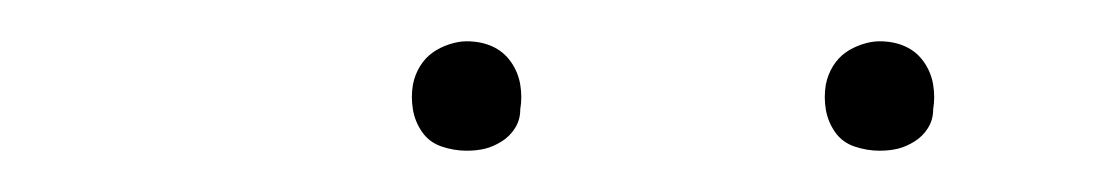

<svg xmlns="http://www.w3.org/2000/svg" viewBox="-20 -727 540 93"><path d="M406 -654Q400 -654 394 -656Q388 -658 384.5 -663Q381 -668 380 -674Q379 -680 380 -686Q381 -691 383.5 -695Q386 -699 389.5 -701.5Q393 -704 397.5 -705.5Q402 -707 406 -707Q413 -707 418.5 -704.5Q424 -702 427.5 -697Q431 -692 432 -686Q433 -680 432 -674Q432 -669 429.5 -665Q427 -661 423 -658.5Q419 -656 415 -655Q411 -654 406 -654ZM206 -654Q200 -654 194 -656Q188 -658 184.5 -663Q181 -668 180 -674Q179 -680 180 -686Q181 -691 183.5 -695Q186 -699 189.5 -701.5Q193 -704 197.5 -705.5Q202 -707 206 -707Q213 -707 218.5 -704.5Q224 -702 227.5 -697Q231 -692 232 -686Q233 -680 232 -674Q232 -669 229.5 -665Q227 -661 223 -658.5Q219 -656 215 -655Q211 -654 206 -654Z"/></svg>

Font: Iosevka Slab Thin Oblique
Style: Regular
Weight: 100
Italic angle: -9°
Monospace: yes
Designer: Belleve Invis
Foundry: Belleve Invis
Version: Version 11.1.0; ttfautohint (v1.8.3)